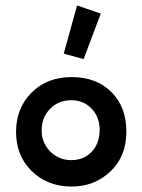

<svg xmlns="http://www.w3.org/2000/svg" viewBox="-20 -676 522 705"><path d="M263 -656 350 -626 287 -459 214 -479ZM444 -193Q444 -102 386 -47Q327 9 243 9Q152 9 93 -51Q38 -108 39 -195Q40 -280 96 -336Q153 -393 243 -393Q334 -393 389 -338Q444 -283 444 -193ZM346 -198Q346 -246 316.5 -277Q287 -308 242 -308Q195 -308 164 -276.5Q133 -245 133 -198Q132 -154 164 -120Q196 -88 242 -88Q287 -88 316 -118Q345 -148 346 -198Z"/></svg>

Font: GFS Neohellenic Rg
Style: Bold
Weight: 700
Designer: Designed by Takis Katsoulidis and George D. Matthiopoulos.
Foundry: Designed by Takis Katsoulidis and George D. Matthiopoulos.
Version: Version 1.0